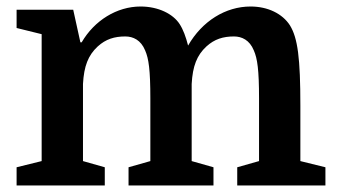

<svg xmlns="http://www.w3.org/2000/svg" viewBox="-20 -570 1035 590"><path d="M31 -56V0H302V-56L235 -75V-312C238 -367 251 -400 280 -427C305 -450 332 -458 365 -458C389 -458 413 -447 426 -415C437 -390 442 -355 442 -268V-75L375 -56V0H636V-56L569 -75V-312C572 -367 585 -400 614 -427C639 -450 666 -458 699 -458C723 -458 747 -447 760 -415C771 -390 776 -355 776 -268V-75L709 -56V0H980V-56L903 -75V-245C903 -391 895 -453 871 -492C848 -528 803 -550 750 -550C673 -550 601 -505 558 -430C551 -457 543 -479 532 -496C512 -527 467 -550 412 -550C339 -550 270 -507 231 -440H227L205 -540H31V-484L108 -465V-75Z"/></svg>

Font: Domine
Style: Bold
Weight: 700
Designer: Pablo Impallari, Rodrigo Fuenzalida, Brenda Gallo
Foundry: Pablo Impallari, Rodrigo Fuenzalida, Brenda Gallo
Version: Version 2.000